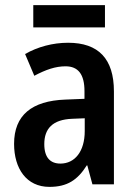

<svg xmlns="http://www.w3.org/2000/svg" viewBox="-20 -786 531 750"><path d="M390 -766H110V-679H390ZM246 -619C186 -619 127 -603 78 -575L114 -490C159 -514 197 -527 236 -527C286 -527 310 -495 310 -430V-400L235 -397C104 -392 35 -336 35 -224C35 -128 83 -56 173 -56C243 -56 283 -83 319 -140H321L341 -66H425V-429C425 -556 365 -619 246 -619ZM262 -322 311 -324V-274C311 -194 272 -147 216 -147C177 -147 153 -170 153 -223C153 -283 185 -319 262 -322Z"/></svg>

Font: Noto Sans Malayalam UI Condensed SemiBold
Style: Regular
Weight: 600
Width: 3
Designer: Jelle Bosma - Monotype Design Team
Foundry: Monotype Imaging Inc.
Version: Version 2.104